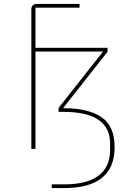

<svg xmlns="http://www.w3.org/2000/svg" viewBox="-20 -760 640 980"><path d="M140 0V-711Q140 -740 169 -740H386V-721H161V-516H529V-496L302 -208Q431 -208 498 -162Q565 -116 565 -9Q565 96 500 148Q435 200 308 200H244V181H308Q424 181 483 136.5Q542 92 542 5V-26Q542 -70 525.5 -101Q509 -132 478 -151.5Q447 -171 403.5 -180Q360 -189 306 -189H279V-209L506 -497H161V0Z"/></svg>

Font: IBM Plex Mono Thin
Style: Regular
Weight: 100
Monospace: yes
Designer: Mike Abbink, Paul van der Laan, Pieter van Rosmalen
Foundry: Bold Monday
Version: Version 2.3